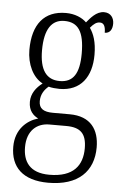

<svg xmlns="http://www.w3.org/2000/svg" viewBox="-56 -603 558 882"><g transform="rotate(5 223.0 -161.5)"><path d="M200 240C339 240 408 169 408 59C408 -22 369 -82 271 -82H194C152 -82 129 -95 129 -130C129 -163 146 -185 164 -200C175 -196 200 -194 214 -194C312 -194 361 -262 361 -364C361 -424 347 -460 329 -486C345 -505 357 -514 373 -514C392 -514 399 -497 399 -469C423 -469 434 -488 434 -514C434 -540 419 -563 388 -563C352 -563 326 -529 309 -509C289 -529 255 -544 214 -544C114 -544 61 -479 61 -361C61 -295 89 -236 135 -212C107 -191 84 -162 84 -123C84 -82 106 -61 129 -50C79 -36 26 7 26 89C26 182 82 240 200 240ZM212 -230C150 -230 119 -274 119 -364C119 -462 152 -507 210 -507C273 -507 302 -466 302 -365C302 -272 274 -230 212 -230ZM202 203C110 203 80 151 80 86C80 8 127 -27 182 -27H260C326 -27 354 0 354 68C354 146 314 203 202 203Z"/></g></svg>

Font: Noto Serif Sinhala Condensed Light
Style: Regular
Weight: 300
Width: 3
Designer: Jelle Bosma - Monotype Design Team
Foundry: Monotype Imaging Inc.
Version: Version 2.007